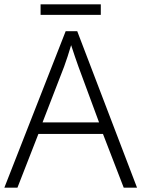

<svg xmlns="http://www.w3.org/2000/svg" viewBox="-20 -860 648 880"><path d="M442 -840H166V-792H442ZM547 0H608L334 -717H281L0 0H60L156 -246H452ZM339 -556 434 -299H175L274 -555C283 -580 296 -618 306 -653C316 -622 332 -575 339 -556Z"/></svg>

Font: Noto Sans Sinhala UI Light
Style: Regular
Weight: 300
Designer: Jelle Bosma - Monotype Design Team
Foundry: Monotype Imaging Inc.
Version: Version 2.006